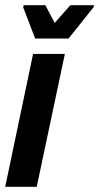

<svg xmlns="http://www.w3.org/2000/svg" viewBox="-28 -717 381 737"><path d="M-8 0 99 -510H221L113 0ZM107 -569 61 -689 63 -697H146L182 -629L242 -697H333L331 -689L235 -569Z"/></svg>

Font: Saira Condensed
Style: Bold Italic
Weight: 700
Width: 3
Italic angle: -12°
Designer: Hector Gatti with collaboration of the Omnibus-Type team
Foundry: Omnibus-Type
Version: Version 1.101